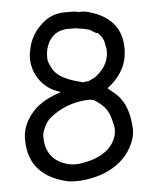

<svg xmlns="http://www.w3.org/2000/svg" viewBox="-46 -628 533 663"><g transform="rotate(-5 220.0 -296.0)"><path d="M28 -163C28 -70 82 -25 162 -6C182 -3 204 -3 224 -6C297 -15 354 -49 383 -100C393 -117 402 -140 402 -160V-162C403 -164 402 -166 402 -170C400 -209 391 -247 370 -274C365 -282 354 -292 344 -300H343C336 -307 334 -309 327 -314C362 -339 394 -380 397 -431C397 -435 398 -439 398 -442C398 -448 397 -454 397 -462C393 -516 360 -553 313 -572C295 -579 275 -587 252 -585L250 -584C246 -588 231 -588 225 -588H201C173 -587 153 -580 134 -566C106 -545 84 -516 75 -479V-478C54 -406 95 -342 149 -321L165 -315L149 -309C133 -303 116 -295 101 -286C96 -282 91 -278 85 -275C54 -248 28 -211 28 -163ZM92 -164C92 -173 93 -180 96 -188C102 -204 111 -221 126 -232C157 -258 207 -280 263 -280C267 -280 270 -278 272 -278H275C304 -261 326 -241 334 -202C337 -192 340 -181 340 -170C340 -164 339 -159 338 -153V-152C325 -100 275 -73 217 -64C210 -63 203 -62 196 -62C182 -62 170 -64 159 -68C119 -81 92 -112 92 -164ZM129 -440C129 -482 152 -525 198 -529L199 -530H235C249 -527 266 -526 281 -521H282C293 -516 300 -508 308 -507H310C322 -495 331 -484 333 -462C335 -457 336 -448 336 -441C336 -404 315 -377 292 -359C284 -352 271 -348 264 -344H262C256 -343 250 -344 247 -341L245 -342C202 -353 152 -366 136 -411C132 -418 128 -428 129 -440ZM334 -201V-202ZM396 -431H397ZM396 -462H397ZM402 -170H403Z"/></g></svg>

Font: SolarCharger
Style: 350
Weight: 300
Designer: Mew Too
Foundry: Cannot Into Space Fonts/KineticPlasma Fonts
Version: Version 1.100